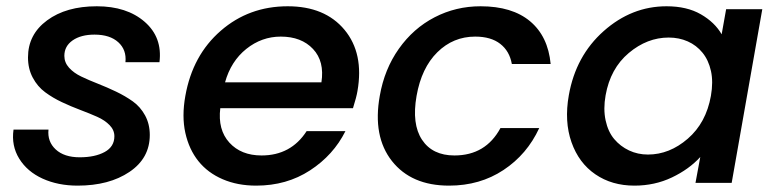

<svg xmlns="http://www.w3.org/2000/svg" viewBox="-20 -580 2468 609"><path d="M455.1 -151.9Q455.1 -78.1 390.6 -34.7Q326.2 8.8 226.1 8.8Q164.1 8.8 115.2 -13.4Q66.4 -35.6 41 -76.7Q15.6 -117.7 22.9 -168.9H133.8Q129.9 -130.9 156.7 -106Q183.6 -81.1 232.9 -81.1Q281.2 -81.1 312 -97.9Q342.8 -114.7 342.8 -147.9Q342.8 -167.5 327.6 -183.1Q312.5 -198.7 288.3 -209.5Q264.2 -220.2 234.9 -231.2Q205.6 -242.2 176.5 -255.9Q147.5 -269.5 123.3 -287.4Q99.1 -305.2 84 -333.5Q68.8 -361.8 68.8 -397.9Q68.8 -470.7 129.4 -515.4Q189.9 -560.1 287.1 -560.1Q382.3 -560.1 439 -510.7Q495.6 -461.4 485.8 -382.8H377.9Q381.8 -421.9 355.2 -446Q328.6 -470.2 279.8 -470.2Q236.8 -470.2 210.4 -451.9Q184.1 -433.6 184.1 -402.8Q184.1 -381.8 199 -365.2Q213.9 -348.6 237.8 -337.2Q261.7 -325.7 290.5 -314.5Q319.3 -303.2 348.4 -289.3Q377.4 -275.4 401.4 -258.3Q425.3 -241.2 440.2 -213.9Q455.1 -186.5 455.1 -151.9Z M870.6 -463.9Q810.1 -463.9 761.2 -424.8Q712.4 -385.7 693.8 -318.8H999.5Q1009.8 -385.3 972.9 -424.6Q936 -463.9 870.6 -463.9ZM1075.7 -164.1Q1037.6 -87.9 963.4 -39.6Q889.2 8.8 792.5 8.8Q733.4 8.8 686.3 -11.5Q639.2 -31.7 609.4 -68.8Q579.6 -106 567.9 -158.4Q556.2 -210.9 567.9 -275.9Q590.8 -404.8 680.2 -482.4Q769.5 -560.1 892.6 -560.1Q1010.7 -560.1 1072.8 -485.4Q1134.8 -410.6 1113.8 -291Q1110.8 -272.5 1099.6 -236.8H678.7Q670.4 -168.5 707.5 -127.7Q744.6 -86.9 809.6 -86.9Q902.8 -86.9 952.6 -164.1Z M1184.6 -275.9Q1199.2 -360.4 1245.1 -425.3Q1291 -490.2 1358.4 -525.1Q1425.8 -560.1 1504.4 -560.1Q1604.5 -560.1 1661.4 -512.5Q1718.3 -464.8 1726.6 -377H1603.5Q1596.2 -418 1566.7 -440.9Q1537.1 -463.9 1487.3 -463.9Q1417.5 -463.9 1367.2 -414.3Q1316.9 -364.7 1301.3 -275.9Q1285.6 -186.5 1318.6 -136.7Q1351.6 -86.9 1421.4 -86.9Q1520.5 -86.9 1567.4 -173.8H1690.4Q1651.9 -90.3 1577.1 -40.8Q1502.4 8.8 1404.3 8.8Q1284.7 8.8 1223.1 -69.3Q1161.6 -147.5 1184.6 -275.9Z M1784.2 -277.8Q1806.2 -402.8 1894.8 -481.4Q1983.4 -560.1 2094.2 -560.1Q2158.7 -560.1 2202.9 -534.7Q2247.1 -509.3 2269 -471.2L2283.2 -550.8H2397.9L2300.8 0H2186L2201.2 -82Q2165.5 -43 2111.1 -17.1Q2056.6 8.8 1992.2 8.8Q1920.9 8.8 1868.4 -27.1Q1815.9 -63 1792.7 -128.9Q1769.5 -194.8 1784.2 -277.8ZM2234.9 -275.9Q2242.7 -320.3 2235.1 -354.7Q2227.5 -389.2 2208.3 -412.8Q2189 -436.5 2161.4 -448.7Q2133.8 -460.9 2101.1 -460.9Q2032.7 -460.9 1974.4 -411.9Q1916 -362.8 1900.9 -277.8Q1893.1 -234.4 1900.9 -198.2Q1908.7 -162.1 1928.2 -138.9Q1947.8 -115.7 1975.3 -102.8Q2002.9 -89.8 2035.2 -89.8Q2103.5 -89.8 2161.6 -140.1Q2219.7 -190.4 2234.9 -275.9Z"/></svg>

Font: Poppins Medium
Style: Italic
Weight: 500
Italic angle: -10°
Designer: Ninad Kale (Devanagari), Jonny Pinhorn (Latin)
Foundry: Indian Type Foundry
Version: Version 3.200;PS 1.000;hotconv 16.6.54;makeotf.lib2.5.65590